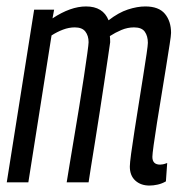

<svg xmlns="http://www.w3.org/2000/svg" viewBox="-20 -566 570 596"><path d="M444 10Q417 10 400 -5.5Q383 -21 383 -49Q383 -59 387 -89Q391 -119 397.5 -160Q404 -201 411 -245.5Q418 -290 424.5 -330.5Q431 -371 435 -398.5Q439 -426 439 -433Q439 -454 429.5 -467.5Q420 -481 396 -481Q376 -481 357 -473Q338 -465 321 -454Q322 -446 322 -435Q320 -420 315 -387Q310 -354 303.5 -310Q297 -266 289.5 -218Q282 -170 275 -126Q268 -82 262.5 -48.5Q257 -15 255 0H187Q190 -18 196 -55Q202 -92 210 -139Q218 -186 226 -235.5Q234 -285 240.5 -328Q247 -371 251 -400Q255 -429 255 -435Q255 -455 245 -468Q235 -481 212 -481Q194 -481 175.5 -474Q157 -467 140 -456L68 0H1L86 -536H148L143 -509Q199 -546 247 -546Q300 -546 317 -503Q348 -527 377 -536.5Q406 -546 431 -546Q473 -546 492 -523Q511 -500 511 -464Q511 -456 506.5 -427.5Q502 -399 495.5 -358Q489 -317 481.5 -272Q474 -227 467.5 -186Q461 -145 457 -116Q453 -87 453 -79Q453 -55 477 -55Q481 -55 486 -56Q491 -57 499 -60L495 -3Q483 4 469.5 7Q456 10 444 10Z"/></svg>

Font: Georama Condensed
Style: Italic
Weight: 400
Width: 3
Italic angle: -9°
Designer: Jean-Baptiste Levee
Foundry: Production Type
Version: Version 1.000